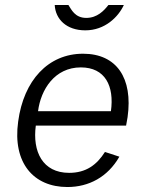

<svg xmlns="http://www.w3.org/2000/svg" viewBox="-20 -742 590 772"><path d="M478 -722H416C398 -699 371 -670 327 -670C281 -670 267 -704 255 -722H200C203 -665 247 -620 323 -620C402 -620 456 -674 478 -722ZM124 -237H487L493 -271C515 -428 449 -526 314 -526C174 -526 75 -419 53 -253C30 -87 115 10 251 10C337 10 413 -30 460 -112L402 -131C369 -79 326 -47 258 -47C151 -47 110 -133 124 -237ZM133 -295C144 -382 200 -471 305 -471C403 -471 440 -396 426 -295Z"/></svg>

Font: United Sans Light
Style: Italic
Weight: 300
Italic angle: -8°
Designer: Pablo Impallari, Rodrigo Fuenzalida (Modified by Dan O. Williams)
Version: Version 1.000;PS 001.000;hotconv 1.0.88;makeotf.lib2.5.64775